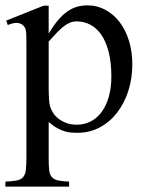

<svg xmlns="http://www.w3.org/2000/svg" viewBox="-26 -480 546 715"><path d="M466.8 -240.7Q466.8 -188 451.9 -141.6Q437 -95.2 409.9 -60.3Q382.8 -25.4 345.2 -5.4Q307.6 14.6 261.7 14.6Q251 14.6 238.8 13.7Q226.6 12.7 213.4 8.5Q200.2 4.4 185.5 -3.7Q170.9 -11.7 155.3 -25.9V109.4Q155.3 135.7 157 152.3Q158.7 168.9 166.3 178.5Q173.8 188 189.2 191.7Q204.6 195.3 231.4 196.3V214.8H-5.9V196.3Q21.5 195.3 37.1 191.9Q52.7 188.5 60.5 179Q68.4 169.4 70.3 152.3Q72.3 135.3 72.3 107.4V-315.9Q72.3 -334.5 72 -346.4Q71.8 -358.4 70.3 -366.5Q68.8 -374.5 65.4 -379.4Q62 -384.3 56.2 -388.7Q48.3 -394 36.4 -394.8Q24.4 -395.5 2.9 -386.7L-2.9 -403.3L136.7 -459H155.3V-354.5Q172.4 -383.8 189.5 -404.1Q206.5 -424.3 224.1 -436.8Q241.7 -449.2 260.3 -454.6Q278.8 -460 299.3 -460Q336.4 -460 367.2 -443.1Q397.9 -426.3 420.2 -396.7Q442.4 -367.2 454.6 -327.1Q466.8 -287.1 466.8 -240.7ZM388.7 -194.3Q388.7 -248.5 378.4 -287.6Q368.2 -326.7 350.6 -351.6Q333 -376.5 309.6 -388.4Q286.1 -400.4 259.8 -400.4Q245.1 -400.4 232.7 -394.8Q220.2 -389.2 208 -379.2Q195.8 -369.1 183.1 -355.5Q170.4 -341.8 155.3 -325.2V-157.7Q155.3 -105.5 159.7 -86.4Q163.1 -73.7 170.9 -61Q178.7 -48.3 191.4 -38.3Q204.1 -28.3 221.2 -22Q238.3 -15.6 259.8 -15.6Q288.6 -15.6 312.3 -28.1Q335.9 -40.5 352.8 -63.5Q369.6 -86.4 379.2 -119.6Q388.7 -152.8 388.7 -194.3Z"/></svg>

Font: Goda
Style: Regular
Weight: 400
Version: 1.0.5